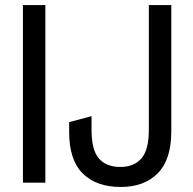

<svg xmlns="http://www.w3.org/2000/svg" viewBox="-20 -725 766 762"><path d="M71 0V-705H160V0ZM459.1 17Q362.7 17 308.6 -36.3Q254.5 -89.7 254.5 -200.7V-240.2L343.3 -264V-209.3Q343.3 -129.1 372.7 -95.8Q402.1 -62.4 457.6 -62.4Q511.8 -62.4 541.3 -96.2Q570.7 -130 570.7 -209.3V-705H659.8V-203.4Q659.8 -91.8 606.3 -37.4Q552.8 17 459.1 17Z"/></svg>

Font: TikTok Sans Light
Style: Regular
Weight: 300
Version: Version 4.000